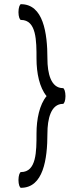

<svg xmlns="http://www.w3.org/2000/svg" viewBox="-20 -858 372 915"><path d="M280 -438C222 -438 206 -510 206 -578C206 -702 186 -838 80 -838C74 -838 68 -821 68 -800C68 -779 74 -763 80 -763C154 -763 154 -664 154 -578C154 -510 168 -441 202 -400C168 -359 154 -290 154 -222C154 -136 154 -38 80 -38C74 -38 68 -21 68 0C68 21 74 37 80 37C186 37 206 -98 206 -222C206 -290 222 -363 280 -363C286 -363 292 -379 292 -400C292 -421 286 -438 280 -438Z"/></svg>

Font: Nupuram Light
Style: Regular
Weight: 300
Designer: Santhosh Thottingal (santhosh.thottingal@gmail.com)
Foundry: SMC
Version: Version 1.000